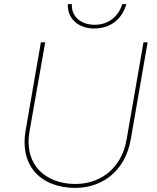

<svg xmlns="http://www.w3.org/2000/svg" viewBox="-20 -905 759 930"><path d="M315 4C469 17 586 -75 613 -228L695 -700H675L593 -228C568 -86 459 -3 318 -15C176 -28 98 -128 123 -269L199 -700H178L104 -273C77 -117 159 -10 315 4ZM435 -767C513 -767 570 -809 592 -885H572C554 -825 505 -785 439 -785C368 -785 325 -828 328 -885H309C304 -820 356 -767 435 -767Z"/></svg>

Font: Fixel Display Thin
Style: Italic
Weight: 100
Italic angle: -10°
Designer: AlfaBravo + MacPaw
Foundry: Kyrylo Tkachov, Marchela Mozhyna, Serhii Makarenko, Maria Weinstein, Zakhar Kryvoshyya
Version: Version 1.210;Glyphs 3.2 (3217)